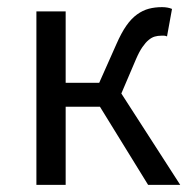

<svg xmlns="http://www.w3.org/2000/svg" viewBox="-20 -518 538 538"><path d="M82 0V-486H164V-286H258L306 -394Q320 -426 334 -446Q348 -466 364 -477.5Q380 -489 397 -493.5Q414 -498 434 -498Q450 -498 462 -493L448 -416Q443 -418 440 -418Q437 -418 432 -418Q422 -418 413.5 -415.5Q405 -413 396.5 -406Q388 -399 379 -386Q370 -373 361 -352L320 -256L485 0H395L260 -219H164V0Z"/></svg>

Font: Giro Regular
Style: Regular
Weight: 400
Designer: Paul D. Hunt
Foundry: Adobe Systems Incorporated
Version: Version 1.000;PS 1.0;hotconv 1.0.88;makeotf.lib2.5.647800